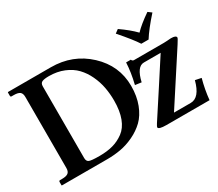

<svg xmlns="http://www.w3.org/2000/svg" viewBox="-117 -898 1305 1150"><g transform="rotate(-30 535.5 -323.0)"><path d="M910.2 -497.1H859.9Q832 -541 757.8 -626L782.2 -644Q844.2 -601.1 883.8 -560.1Q918.9 -597.2 986.8 -644L1011.2 -626Q943.4 -550.3 910.2 -497.1ZM757.8 -445.8Q761.7 -433.6 774.9 -434.1H979Q990.2 -434.1 1002.2 -435.1Q1014.2 -436 1021.5 -436.5Q1028.8 -437 1029.8 -437Q1065.9 -437 1065.9 -420.9Q1065.9 -416 1045.9 -384.8L823.2 -42H939Q1001 -42 1028.8 -147.9L1070.8 -139.2Q1051.8 -70.3 1044.9 0H747.1Q691.9 0 691.9 -16.1Q691.9 -20 703.1 -38.1Q744.1 -100.1 820.6 -218.5Q897 -336.9 933.1 -392.1H816.9Q768.1 -392.1 746.1 -295.9L703.1 -301.8Q722.2 -379.9 725.1 -445.8ZM221.2 -75.2Q221.2 -53.2 236.1 -46.6Q251 -40 308.1 -40Q359.9 -40 400.4 -51Q440.9 -62 476.1 -87.9Q511.2 -113.8 530 -163.3Q548.8 -212.9 548.8 -284.2Q548.8 -331.1 540.5 -375.5Q532.2 -419.9 512.2 -462.4Q492.2 -504.9 462.2 -536.4Q432.1 -567.9 386 -586.9Q339.8 -606 283.2 -606Q251 -606 236.1 -599.4Q221.2 -592.8 221.2 -570.8ZM23.9 0 22 -2V-23.9Q22 -32.7 29.8 -33.2H43.9Q73.7 -33.2 86.4 -43.2Q99.1 -53.2 99.1 -77.1V-568.8Q99.1 -592.8 86.7 -602.8Q74.2 -612.8 43.9 -612.8H29.8Q22 -612.8 22 -621.1V-644L23.9 -646H319.8Q470.7 -646 575.9 -547.6Q681.2 -449.2 681.2 -309.1Q681.2 -238.3 659.7 -182.6Q638.2 -127 603.5 -93.5Q568.8 -60.1 522.5 -38.1Q476.1 -16.1 431.2 -8.1Q386.2 0 337.9 0Z"/></g></svg>

Font: Linux Libertine
Style: Semibold
Weight: 600
Designer: Philipp H. Poll
Foundry: Philipp H. Poll
Version: Version 5.1.2 ; ttfautohint (v0.9)